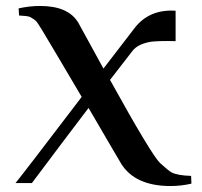

<svg xmlns="http://www.w3.org/2000/svg" viewBox="-20 -614 677 644"><path d="M569 -578C510 -582 463 -562 430 -518L327 -384L242 -539C219 -576 177 -594 114 -594C89 -594 66 -591 43 -586C42 -587 43 -579 44 -562C62 -561 74 -560 81 -557C90 -552 98 -547 103 -541C105 -538 111 -530 120 -515C145 -473 190 -398 254 -289C124 -118 50 -22 32 0H87C156 -92 219 -176 277 -252C348 -131 384 -68 387 -64C418 -15 473 10 552 10C577 10 600 7 622 2C622 3 622 -5 621 -24C590 -25 568 -29 555 -36C549 -39 536 -50 517 -67C498 -85 442 -178 349 -346L425 -444C437 -459 457 -469 486 -474C503 -476 531 -477 569 -476Z"/></svg>

Font: GFS Nicefore
Style: Regular
Weight: 400
Designer: George Matthiopoulos
Foundry: George Matthiopoulos
Version: Version 1.0